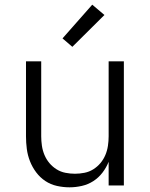

<svg xmlns="http://www.w3.org/2000/svg" viewBox="-20 -792 640 820"><path d="M277 8Q250 8 223 2Q196 -4 173.5 -19Q151 -34 134.5 -56Q118 -78 108 -103.5Q98 -129 94.5 -156Q91 -183 91 -210V-530H156V-210Q156 -190 159 -169.5Q162 -149 170 -130Q178 -111 191 -95.5Q204 -80 221.5 -69Q239 -58 259.5 -54Q280 -50 300 -50Q320 -50 340.5 -54Q361 -58 378.5 -69Q396 -80 409 -95.5Q422 -111 430 -130Q438 -149 441 -169.5Q444 -190 444 -210V-530H509V0H444V-101Q434 -76 417.5 -54.5Q401 -33 378.5 -18.5Q356 -4 329.5 2Q303 8 277 8ZM289 -592 247 -628 374 -772 426 -728Z"/></svg>

Font: Iosevka Curly Light Extended
Style: Regular
Weight: 300
Width: 7
Monospace: yes
Designer: Belleve Invis
Foundry: Belleve Invis
Version: Version 11.1.0; ttfautohint (v1.8.3)